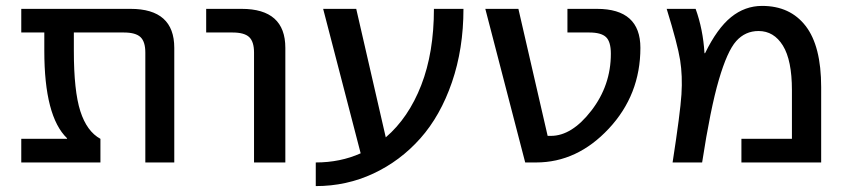

<svg xmlns="http://www.w3.org/2000/svg" viewBox="-20 -550 2866 650"><path d="M230 -440V-378Q230 -242 252 -173.5Q274 -105 320 -80V0H52V-80H207V-82Q130 -156 130 -378V-440H52V-520H422Q570 -520 570 -388V0H472V-372Q472 -409 455.5 -424.5Q439 -440 399 -440Z M678 -440V-520H798Q946 -520 946 -388V0H840V-372Q840 -409 823.5 -424.5Q807 -440 767 -440Z M1286 -85Q1363 -151 1406 -261.5Q1449 -372 1449 -520H1549Q1549 -385 1510 -271.5Q1471 -158 1403 -81.5Q1335 -5 1244 37.5Q1153 80 1049 80V0Q1132 0 1201 -31L1074 -520H1186Z M2048 -368Q2048 -409 2031.5 -424.5Q2015 -440 1975 -440H1901V-520H2001Q2148 -520 2148 -388Q2148 -229 2041 -114.5Q1934 0 1795 0H1758L1623 -520H1735L1834 -90H1845Q1916 -90 1982 -175.5Q2048 -261 2048 -368Z M2365 -370H2367Q2408 -454 2455 -492Q2502 -530 2560 -530Q2655 -530 2707.5 -462Q2760 -394 2760 -255V0H2490V-80H2661V-245Q2661 -346 2630.5 -395.5Q2600 -445 2548 -445Q2503 -445 2472.5 -411Q2442 -377 2413.5 -279.5Q2385 -182 2357 0H2257Q2283 -168 2287 -230.5Q2291 -293 2282.5 -346.5Q2274 -400 2237 -520H2335Q2360 -451 2365 -370Z"/></svg>

Font: M PLUS 1p Medium
Style: Regular
Weight: 500
Version: Version 1.062